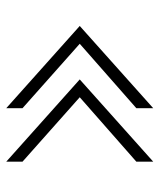

<svg xmlns="http://www.w3.org/2000/svg" viewBox="32 -541 510 614"><g transform="rotate(-90 287.0 -234.0)"><path d="M248 -53V1L511 -234L248 -469V-417L454 -234ZM77 -53V1L340 -234L77 -469V-417L283 -234Z"/></g></svg>

Font: LINE Seed JP_OTF Thin
Style: Regular
Weight: 250
Designer: LY Corporation & Fontrix & Fontworks
Version: Version 1.007